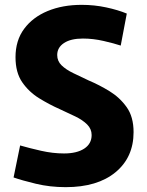

<svg xmlns="http://www.w3.org/2000/svg" viewBox="-20 -760 605 792"><path d="M251 12Q186 12 128 -2Q70 -16 36 -28L63 -160Q101 -149 149.5 -138Q198 -127 244 -127Q297 -127 327.5 -147Q358 -167 358 -203Q358 -228 339.5 -246.5Q321 -265 291 -279.5Q261 -294 226 -310Q183 -329 141 -355Q99 -381 71.5 -421Q44 -461 44 -524Q44 -593 79.5 -641Q115 -689 176.5 -714.5Q238 -740 317 -740Q369 -740 418 -729.5Q467 -719 503 -704L478 -572Q451 -581 407.5 -591Q364 -601 322 -601Q272 -601 244 -582.5Q216 -564 216 -533Q216 -508 234 -490.5Q252 -473 282 -458.5Q312 -444 346 -428Q389 -410 431.5 -384Q474 -358 502.5 -318Q531 -278 531 -215Q531 -111 456.5 -49.5Q382 12 251 12Z"/></svg>

Font: Murecho
Style: Bold
Weight: 700
Designer: Neil Summerour
Foundry: Positype
Version: Version 1.010; ttfautohint (v1.8.3)